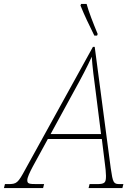

<svg xmlns="http://www.w3.org/2000/svg" viewBox="-80 -951 695 971"><path d="M397 -771H411L414 -779C392 -832 368 -893 358 -931H330L327 -923C349 -869 368 -830 397 -771ZM-60 0H138L143 -20H107C66 -20 58 -22 58 -40C58 -53 70 -79 86 -109L162 -248H435L451 -119C453 -107 456 -76 456 -62C456 -26 450 -20 408 -20H373L368 0H539L544 -20H527C494 -20 491 -25 480 -101L399 -714H390L50 -98C10 -24 5 -20 -40 -20H-55ZM296 -493C332 -558 362 -615 384 -664C387 -616 396 -546 404 -487L431 -273H176Z"/></svg>

Font: Noto Serif SemiCondensed Thin
Style: Italic
Weight: 100
Width: 4
Italic angle: -12°
Designer: Monotype Design Team
Foundry: Monotype Imaging Inc.
Version: Version 2.013